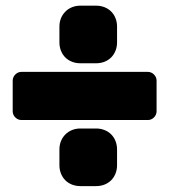

<svg xmlns="http://www.w3.org/2000/svg" viewBox="-20 -649 584 664"><path d="M185.5 -502.4V-557.1Q185.5 -572.8 190.9 -585.9Q196.3 -599.1 206.1 -608.9Q215.8 -618.7 229 -624Q242.2 -629.4 257.8 -629.4H312.5Q328.1 -629.4 341.6 -624Q355 -618.7 364.5 -609.1Q374 -599.6 379.4 -586.2Q384.8 -572.8 384.8 -557.1V-502.4Q384.8 -486.8 379.4 -473.4Q374 -460 364.5 -450.4Q355 -440.9 341.6 -435.5Q328.1 -430.2 312.5 -430.2H257.8Q242.2 -430.2 228.8 -435.5Q215.3 -440.9 205.8 -450.4Q196.3 -460 190.9 -473.4Q185.5 -486.8 185.5 -502.4ZM54.2 -400.4H491.2Q503.4 -400.4 512.5 -391.4Q521.5 -382.3 521.5 -370.1V-264.2Q521.5 -252 512.5 -242.9Q503.4 -233.9 491.2 -233.9H54.2Q42 -233.9 33 -242.9Q23.9 -252 23.9 -264.2V-370.1Q23.9 -382.3 33 -391.4Q42 -400.4 54.2 -400.4ZM185.5 -77.6V-132.3Q185.5 -147.9 190.9 -161.1Q196.3 -174.3 206.1 -184.1Q215.8 -193.8 229 -199.2Q242.2 -204.6 257.8 -204.6H312.5Q328.1 -204.6 341.6 -199.2Q355 -193.8 364.5 -184.3Q374 -174.8 379.4 -161.4Q384.8 -147.9 384.8 -132.3V-77.6Q384.8 -62 379.4 -48.6Q374 -35.2 364.5 -25.6Q355 -16.1 341.6 -10.7Q328.1 -5.4 312.5 -5.4H257.8Q242.2 -5.4 228.8 -10.7Q215.3 -16.1 205.8 -25.6Q196.3 -35.2 190.9 -48.6Q185.5 -62 185.5 -77.6Z"/></svg>

Font: Akaash Gobhi Moti
Style: Regular
Weight: 400
Designer: Kulbir Singh Thind, MD
Foundry: Punjab Online
Version: Version 1.200